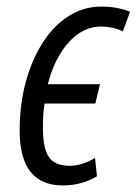

<svg xmlns="http://www.w3.org/2000/svg" viewBox="-20 -555 417 586"><path d="M172 11Q40 11 40 -156Q40 -237 59 -306Q78 -375 111.5 -426.5Q145 -478 190.5 -506.5Q236 -535 290 -535Q313 -535 335.5 -531Q358 -527 377 -519L355 -459Q339 -467 322 -470.5Q305 -474 288 -474Q233 -474 189.5 -425.5Q146 -377 126 -298H285L271 -239H116Q113 -221 112 -203Q111 -185 111 -165Q111 -103 129 -76Q147 -49 193 -49Q213 -49 233.5 -56Q254 -63 270 -73L276 -17Q229 11 172 11Z"/></svg>

Font: Ubuntu Sans Condensed
Style: Italic
Weight: 400
Width: 3
Italic angle: -13.5°
Designer: Dalton Maag Ltd
Foundry: Dalton Maag Ltd
Version: Version 1.006; ttfautohint (v1.8.4.7-5d5b)